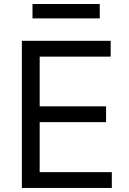

<svg xmlns="http://www.w3.org/2000/svg" viewBox="-20 -929 638 949"><path d="M88.1 0V-727.3H527V-649.1H176.1V-403.4H504.3V-325.3H176.1V-78.1H532.7V0ZM473 -909.1V-838.1H140.6V-909.1Z"/></svg>

Font: Inter Alia
Style: Regular
Weight: 400
Designer: Rasmus Andersson (Latin, Greek, Cyrillic etc.) and Evan from Shavian.info (Shavian, old style figures)
Foundry: Shavian.info
Version: Version 0.001;git-37ab20767